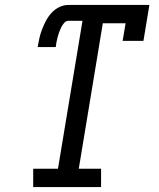

<svg xmlns="http://www.w3.org/2000/svg" viewBox="-20 -755 640 775"><path d="M114 0V-74H214L313 -671H256Q246 -671 238.5 -662Q231 -653 226.5 -643.5Q222 -634 218.5 -624.5Q215 -615 212.5 -605Q210 -595 208 -585Q206 -575 205 -565H132Q135 -583 139 -601Q143 -619 150 -637Q157 -655 166 -672Q175 -689 188.5 -703.5Q202 -718 219.5 -726.5Q237 -735 256 -735H583L559 -590H475L487 -661H395L298 -74H388V0Z"/></svg>

Font: Iosevka Curly Slab Extended
Style: Italic
Weight: 400
Width: 7
Italic angle: -9°
Monospace: yes
Designer: Belleve Invis
Foundry: Belleve Invis
Version: Version 11.1.0; ttfautohint (v1.8.3)